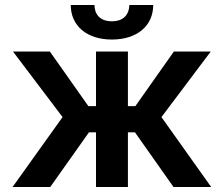

<svg xmlns="http://www.w3.org/2000/svg" viewBox="-20 -753 901 773"><path d="M30.5 0H182.2L338.1 -220.2H366.5V0H495V-220.2H523.4L678.6 0H830.3L630 -281.6L828.5 -545.5H680L524.9 -325.6H495V-545.5H366.5V-325.6H335.9L180.8 -545.5H32.3L231.9 -281.6ZM264.9 -733C264.6 -649.9 328.8 -593.8 430.4 -593.8C532.7 -593.8 596.9 -649.9 596.9 -733H500.7C500.4 -698.2 480.5 -667.3 430.4 -667.3C379.6 -667.3 360.4 -698.9 360.4 -733Z"/></svg>

Font: Margiela Sans Semi Bold
Style: Regular
Weight: 600
Designer: Stefan Endress, Andreas Faust
Version: Version 1.100;FEAKit 1.0